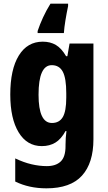

<svg xmlns="http://www.w3.org/2000/svg" viewBox="-20 -786 589 1046"><path d="M213 -559Q254 -559 284.5 -541Q315 -523 340 -480H347L359 -549H489V-27Q489 102 426.5 171Q364 240 233 240Q138 240 63 203V77Q109 99 152 109Q195 119 235 119Q284 119 310.5 94Q337 69 337 10V3Q337 -35 342 -72H337Q313 -28 281.5 -9Q250 10 208 10Q127 10 81.5 -65Q36 -140 36 -271Q36 -408 82.5 -483.5Q129 -559 213 -559ZM262 -431Q190 -431 190 -270Q190 -116 263 -116Q303 -116 322 -148Q341 -180 341 -254V-278Q341 -360 322 -395.5Q303 -431 262 -431ZM351 -753Q343 -715 336.5 -675.5Q330 -636 328 -606H185V-617Q197 -653 214.5 -691Q232 -729 255 -766H351Z"/></svg>

Font: Noto Sans Tamil Condensed ExtraBold
Style: Regular
Weight: 800
Width: 3
Designer: Jelle Bosma - Monotype Design Team
Foundry: Monotype Imaging Inc.
Version: Version 2.004; ttfautohint (v1.8.4.7-5d5b)